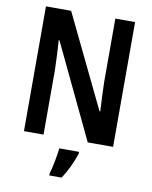

<svg xmlns="http://www.w3.org/2000/svg" viewBox="-99 -787 858 1082"><g transform="rotate(10 329.5 -246.5)"><path d="M585 0V-714H472V-351C473 -303 476 -244 479 -184H475L219 -714H75V0H187V-368C186 -418 183 -476 179 -539H183L440 0ZM401 71V61H288C284 102 270 173 259 209V221H329C359 177 386 119 401 71Z"/></g></svg>

Font: Noto Sans Arabic Cond SemBd
Style: Regular
Weight: 600
Width: 3
Designer: Monotype Design Team, Nadine Chahine, Nizar Qandah and Khaled Hosny
Foundry: Monotype Imaging Inc.
Version: Version 2.012